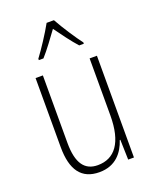

<svg xmlns="http://www.w3.org/2000/svg" viewBox="-144 -846 755 938"><g transform="rotate(-20 233.5 -377.0)"><path d="M253 -764H215C191 -720 145 -650 117 -613V-606H141C170 -638 207 -689 234 -726C262 -687 297 -639 327 -606H351V-613C328 -642 278 -718 253 -764ZM391 -529H353V-233C353 -91 301 -25 213 -25C146 -25 110 -71 110 -178V-529H72V-170C72 -51 116 10 209 10C295 10 336 -46 355 -104H358L361 0H391Z"/></g></svg>

Font: Noto Sans Arabic UI Cn XLt
Style: Regular
Weight: 200
Width: 3
Designer: Monotype Design Team, Nadine Chahine and Nizar Qandah
Foundry: Monotype Imaging Inc.
Version: Version 2.010